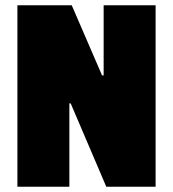

<svg xmlns="http://www.w3.org/2000/svg" viewBox="-20 -708 656 728"><path d="M46 0V-688H252L367 -422H373V-688H570V0H383L248 -316H243V0Z"/></svg>

Font: Saira SemiCondensed Black
Style: Regular
Weight: 900
Width: 4
Designer: Hector Gatti with collaboration of the Omnibus-Type team
Foundry: Omnibus-Type
Version: Version 1.101